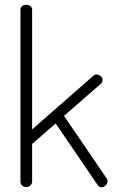

<svg xmlns="http://www.w3.org/2000/svg" viewBox="-20 -786 485 807"><path d="M249 -299 429 -35Q432 -30 432 -24Q432 -15 424.5 -7Q417 1 407 1Q397 1 390 -9L214 -267L115 -181V-22Q115 -14 108 -7Q101 0 90 0Q79 0 72.5 -7Q66 -14 66 -22V-745Q66 -754 72.5 -760Q79 -766 90 -766Q101 -766 108 -760Q115 -754 115 -745V-242L373 -468Q378 -473 385 -473Q394 -473 402.5 -467Q411 -461 411 -450Q411 -440 404 -434Z"/></svg>

Font: AkaAcidDosis
Style: Light
Weight: 300
Designer: Edgar Tolentino, Pablo Impallari, Igino Marini, Aka-Acid
Foundry: Edgar Tolentino, Pablo Impallari, Igino Marini, Aka-Acid
Version: Version 1.007